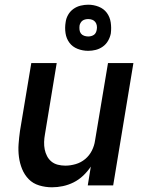

<svg xmlns="http://www.w3.org/2000/svg" viewBox="-20 -788 640 816"><path d="M201 8Q173 8 146.5 0Q120 -8 102 -26.5Q84 -45 74 -69.5Q64 -94 60.5 -121Q57 -148 59 -176Q61 -204 65 -232L113 -520H221L171 -217Q168 -201 167.5 -184.5Q167 -168 170 -153Q173 -138 180 -124.5Q187 -111 198.5 -101.5Q210 -92 225.5 -88Q241 -84 258 -84Q279 -84 301.5 -90.5Q324 -97 342 -112Q360 -127 370.5 -148Q381 -169 384 -191L439 -520H547L461 0H353L366 -80Q352 -59 333.5 -41.5Q315 -24 293 -13Q271 -2 247.5 3Q224 8 201 8ZM355 -572Q331 -572 309.5 -580.5Q288 -589 275 -606.5Q262 -624 258.5 -647Q255 -670 259 -694Q261 -710 269.5 -725Q278 -740 292 -750Q306 -760 322.5 -764Q339 -768 355 -768Q378 -768 399.5 -759.5Q421 -751 434 -733.5Q447 -716 450.5 -693Q454 -670 451 -646Q448 -630 439.5 -615Q431 -600 417 -590Q403 -580 387 -576Q371 -572 355 -572ZM355 -633Q361 -633 367 -634.5Q373 -636 378.5 -639.5Q384 -643 387 -649Q390 -655 391 -661Q393 -670 391.5 -679Q390 -688 385 -694.5Q380 -701 372 -704Q364 -707 355 -707Q349 -707 342.5 -705.5Q336 -704 331 -700.5Q326 -697 322.5 -691Q319 -685 318 -679Q317 -670 318 -661Q319 -652 324 -645.5Q329 -639 337.5 -636Q346 -633 355 -633Z"/></svg>

Font: Iosevka SS04 Semibold Extended
Style: Italic
Weight: 600
Width: 7
Italic angle: -9°
Monospace: yes
Designer: Belleve Invis
Foundry: Belleve Invis
Version: Version 19.0.0; ttfautohint (v1.8.4)